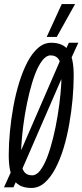

<svg xmlns="http://www.w3.org/2000/svg" viewBox="-27 -922 409 952"><path d="M361.3 -710 307.7 -592.6 305.1 -593.8 70 -53.2 66.8 -53.8 39.6 6.9H-7.3L46.3 -111.1L48.9 -109.9L282.4 -648L285.7 -647.4L314.4 -710ZM128.2 10Q69.9 10 43.1 -27.4Q16.3 -64.8 16.3 -153.1Q16.3 -207.8 22.2 -269.7Q28 -331.6 39.4 -394.1Q50.8 -456.7 68.3 -513.2Q85.8 -569.7 109 -614.1Q132.3 -658.5 161.8 -684.3Q191.3 -710 226.5 -710Q285.4 -710 311.9 -673.1Q338.4 -636.2 338.4 -547.5Q338.4 -492.8 332.9 -430.9Q327.3 -369 316.2 -306.2Q305.2 -243.3 288 -186.8Q270.8 -130.3 247.2 -85.9Q223.7 -41.5 194.1 -15.7Q164.6 10 128.2 10ZM132.3 -52.6Q153.8 -52.6 172.7 -77.4Q191.6 -102.1 207.7 -144.4Q223.8 -186.7 236.7 -239.6Q249.6 -292.4 258.8 -348.4Q268 -404.4 273 -456.9Q277.9 -509.3 277.9 -550.6Q277.9 -605.9 264.8 -626.6Q251.6 -647.4 223.7 -647.4Q202.5 -647.4 183.1 -622.6Q163.7 -597.9 147.6 -556.2Q131.6 -514.5 118.7 -462Q105.8 -409.5 96.5 -353.8Q87.3 -298.1 82.4 -245.3Q77.4 -192.5 77.4 -150.6Q77.4 -94.7 90.6 -73.7Q103.7 -52.6 132.3 -52.6ZM204.5 -738.8 279.1 -901.7H345.2L254.4 -738.8Z"/></svg>

Font: Georama
Style: Italic
Weight: 400
Width: 2
Italic angle: -9°
Designer: Jean-Baptiste Levee
Foundry: Production Type
Version: Version 1.000